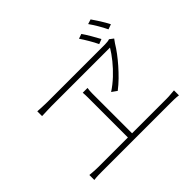

<svg xmlns="http://www.w3.org/2000/svg" viewBox="-168 -1103 1335 1335"><g transform="rotate(-45 500.0 -435.0)"><path d="M733 -813Q750 -789 771 -753Q792 -717 807 -689L771 -675Q757 -705 736 -740.5Q715 -776 698 -801ZM850 -839Q867 -815 888.5 -781Q910 -747 926 -715L889 -702Q874 -734 853.5 -768.5Q833 -803 815 -828ZM872 -629Q867 -621 862 -615Q857 -609 852 -601Q834 -571 810 -539Q786 -507 757.5 -474.5Q729 -442 697.5 -411Q666 -380 632 -354L594 -381Q637 -409 677.5 -447Q718 -485 751.5 -526.5Q785 -568 807 -605Q785 -605 739.5 -605Q694 -605 634.5 -605Q575 -605 512 -605Q449 -605 391 -605Q333 -605 291 -605Q249 -605 233 -605Q216 -605 193 -604Q170 -603 153 -602.5Q136 -602 136 -602V-649Q158 -648 182.5 -646.5Q207 -645 232 -645Q249 -645 291 -645Q333 -645 389.5 -645Q446 -645 507.5 -645Q569 -645 627.5 -645Q686 -645 731 -645Q776 -645 798 -645Q810 -645 823 -646.5Q836 -648 843 -651ZM494 -466Q494 -456 494 -425.5Q494 -395 494 -353Q494 -311 494 -265Q494 -219 494 -176.5Q494 -134 494 -101.5Q494 -69 494 -55H453Q453 -69 453 -101.5Q453 -134 453 -176.5Q453 -219 453 -265Q453 -311 453 -353Q453 -395 453 -425.5Q453 -456 453 -466Q453 -479 452.5 -491.5Q452 -504 451 -517H498Q496 -504 495 -492.5Q494 -481 494 -466ZM79 -80Q100 -78 121 -76.5Q142 -75 161 -75H834Q855 -75 873.5 -77Q892 -79 911 -80V-31Q892 -34 870 -34.5Q848 -35 834 -35H161Q142 -35 121.5 -34.5Q101 -34 79 -31Z"/></g></svg>

Font: Noto Sans KR ExtraLight
Style: Regular
Weight: 250
Designer: Ryoko NISHIZUKA  (kana, bopomofo & ideographs); Paul D. Hunt (Latin, Greek & Cyrillic); Sandoll Communications , Soo-you
Foundry: Adobe
Version: Version 2.004-H2;hotconv 1.0.118;makeotfexe 2.5.65603